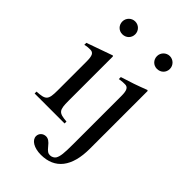

<svg xmlns="http://www.w3.org/2000/svg" viewBox="-268 -770 1074 1074"><g transform="rotate(45 269.0 -232.5)"><path d="M454 -632C454 -660 431 -683 403 -683C375 -683 352 -660 352 -632C352 -603 374 -581 402 -581C432 -581 454 -603 454 -632ZM180 -632C180 -660 158 -683 129 -683C101 -683 78 -660 78 -632C78 -603 100 -581 128 -581C158 -581 180 -603 180 -632ZM453 -457 448 -460C389 -437 351 -424 292 -406V-390L297 -391C313 -394 327 -394 337 -394C360 -394 369 -377 369 -334V45C369 121 366 146 355 166C349 176 335 184 321 184C306 184 296 177 279 156C261 133 247 124 231 124C208 124 190 141 190 163C190 195 229 218 283 218C394 218 453 142 453 0ZM253 0V-15C187 -20 179 -31 179 -105V-456L175 -460L20 -405V-389C38 -394 53 -394 62 -394C87 -394 95 -378 95 -331V-104C95 -28 85 -19 16 -15V0Z"/></g></svg>

Font: STIX Math
Style: Regular
Weight: 400
Designer: MicroPress Inc., with final additions and corrections provided by Coen Hoffman, Elsevier (retired)
Version: Version 1.1.0